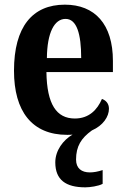

<svg xmlns="http://www.w3.org/2000/svg" viewBox="-20 -568 541 823"><path d="M346 235C365 235 402 230 420 220V161C399 168 381 171 365 171C330 171 306 154 306 116C306 59 328 24 374 -9C422 -30 447 -68 447 -102C447 -124 434 -138 417 -144C397 -97 361 -60 301 -60C222 -60 181 -121 179 -259H464V-307C464 -465 386 -548 258 -548C119 -548 40 -453 40 -265C40 -91 117 10 268 10C276 10 284 10 291 9C251 32 217 77 217 128C217 203 262 235 346 235ZM328 -319H181C182 -428 213 -487 261 -487C309 -487 328 -423 328 -319Z"/></svg>

Font: Noto Serif Sinhala Condensed
Style: Bold
Weight: 700
Width: 3
Designer: Jelle Bosma - Monotype Design Team
Foundry: Monotype Imaging Inc.
Version: Version 2.007